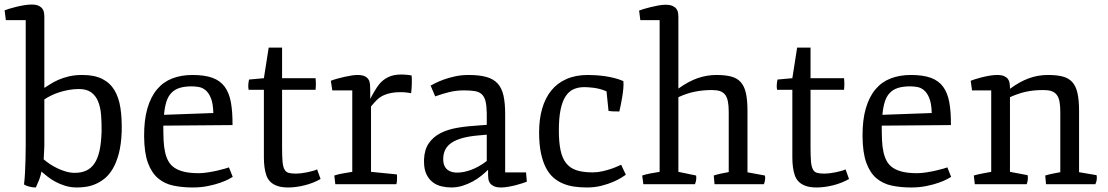

<svg xmlns="http://www.w3.org/2000/svg" viewBox="-28 -806 4846 840"><path d="M77.1 1Q80.1 -23.9 81.5 -52.5Q83 -81.1 83.7 -110.8Q84.5 -140.6 84.5 -170.9Q84.5 -201.2 84.5 -230V-717.8H-2.4L-7.8 -760.7Q-2 -763.2 12 -767.6Q25.9 -772 43 -776.1Q60.1 -780.3 77.9 -783.2Q95.7 -786.1 109.9 -786.1Q130.4 -786.1 141.6 -780.5Q152.8 -774.9 158.2 -766.8Q163.6 -758.8 164.8 -749.3Q166 -739.7 166 -732.4V-421.4Q177.7 -428.7 192.9 -438.5Q208 -448.2 228 -457Q248 -465.8 273.7 -471.9Q299.3 -478 332.5 -478Q385.3 -478 419.4 -460.7Q453.6 -443.4 472.9 -411.1Q492.2 -378.9 499 -333Q505.9 -287.1 504.4 -230Q502.4 -174.3 491.9 -134.5Q481.4 -94.7 465.3 -67.6Q449.2 -40.5 429 -24.4Q408.7 -8.3 387.7 0.2Q366.7 8.8 346.4 11.5Q326.2 14.2 309.6 14.2Q281.2 14.2 258.1 7.1Q234.9 0 215.6 -10.3Q196.3 -20.5 180.9 -32.7Q165.5 -44.9 153.3 -55.2Q149.9 -36.6 143.1 -19Q136.2 -1.5 128.9 14.2Q114.7 14.2 100.3 10.5Q85.9 6.8 77.1 1ZM163.1 -108.9Q174.3 -99.1 189.9 -88.6Q205.6 -78.1 223.4 -69.6Q241.2 -61 260.7 -55.4Q280.3 -49.8 298.8 -49.8Q328.1 -49.8 349.6 -59.8Q371.1 -69.8 385.5 -91.3Q399.9 -112.8 407.5 -147.2Q415 -181.6 416.5 -231Q417 -269 414.3 -302.7Q411.6 -336.4 401.4 -361.8Q391.1 -387.2 371.1 -401.9Q351.1 -416.5 317.4 -416.5Q294.9 -416.5 273.2 -412.6Q251.5 -408.7 232.2 -402.6Q212.9 -396.5 196 -388.2Q179.2 -379.9 166 -371.1V-169.4Q166 -161.1 165 -145Q164.1 -128.9 163.1 -108.9Z M602.5 -210Q602.1 -281.2 616.9 -332Q631.8 -382.8 659.2 -415.3Q686.5 -447.8 725.8 -462.9Q765.1 -478 814 -478Q867.2 -478 901.4 -465.6Q935.5 -453.1 955.1 -426.5Q974.6 -399.9 982.2 -358.4Q989.7 -316.9 989.3 -258.8L686.5 -256.3Q686.5 -221.7 687.7 -192.9Q689 -164.1 694.1 -140.9Q699.2 -117.7 709 -100.3Q718.8 -83 736.1 -71.5Q753.4 -60.1 779.1 -54.2Q804.7 -48.3 841.3 -48.3Q859.9 -48.3 881.6 -51.8Q903.3 -55.2 922.6 -59.6Q941.9 -64 955.8 -68.1Q969.7 -72.3 973.6 -73.7L990.2 -32.2Q986.8 -29.8 972.7 -22.2Q958.5 -14.6 935.8 -6.6Q913.1 1.5 882.3 7.8Q851.6 14.2 814.9 14.2Q769.5 14.2 730.7 6.1Q691.9 -2 663.6 -25.9Q635.3 -49.8 619.1 -93.8Q603 -137.7 602.5 -210ZM905.3 -311.5Q904.3 -353 894.8 -376.5Q885.3 -399.9 871.3 -411.4Q857.4 -422.9 841.3 -425.5Q825.2 -428.2 810.5 -428.2Q778.8 -428.2 757.1 -421.1Q735.4 -414.1 721.2 -398.9Q707 -383.8 699.7 -360.1Q692.4 -336.4 689.5 -303.7Z M1126.5 -413.1H1059.6Q1057.6 -425.3 1058.3 -435.5Q1059.1 -445.8 1061.5 -458L1126.5 -463.9L1147.5 -597.7H1206.1V-463.9H1352.5Q1355.5 -439 1352.5 -413.1H1206.1V-161.6Q1206.1 -123 1208 -100.1Q1210 -77.1 1216.3 -65.2Q1222.7 -53.2 1234.6 -49.8Q1246.6 -46.4 1267.1 -46.4Q1276.4 -46.4 1289.1 -47.9Q1301.8 -49.3 1314.7 -52Q1327.6 -54.7 1339.4 -57.9Q1351.1 -61 1359.4 -64.9L1374.5 -22.9Q1359.4 -14.2 1341.6 -7.1Q1323.7 0 1305.2 4.6Q1286.6 9.3 1268.3 11.7Q1250 14.2 1233.4 14.2Q1205.1 14.2 1186.3 7.8Q1167.5 1.5 1155.5 -10Q1143.6 -21.5 1137.7 -37.8Q1131.8 -54.2 1129.2 -74.2Q1126.5 -94.2 1126.5 -117.4Q1126.5 -140.6 1126.5 -166Z M1434.6 -38.1Q1453.1 -44.4 1473.9 -47.6Q1494.6 -50.8 1513.2 -54.2V-410.6H1425.8L1419.4 -452.6Q1430.2 -457 1445.8 -461.4Q1461.4 -465.8 1477.8 -469.5Q1494.1 -473.1 1509.5 -475.6Q1524.9 -478 1535.2 -478Q1555.7 -478 1567.1 -472.7Q1578.6 -467.3 1584.2 -458.3Q1589.8 -449.2 1590.8 -436.8Q1591.8 -424.3 1591.8 -410.6V-373Q1593.8 -377.4 1598.6 -386.2Q1603.5 -395 1609.1 -404.5Q1614.7 -414.1 1620.4 -422.9Q1626 -431.6 1629.9 -436Q1645.5 -456.1 1669.2 -468Q1692.9 -480 1727.5 -480Q1731 -480 1736.8 -479.7Q1742.7 -479.5 1749 -479Q1755.4 -478.5 1761.7 -477.8Q1768.1 -477.1 1772.9 -475.6Q1773.4 -469.7 1773.7 -460.4Q1773.9 -451.2 1773.7 -440.4Q1773.4 -429.7 1772.7 -418.7Q1772 -407.7 1770.5 -398.4Q1762.2 -399.9 1750 -401.4Q1737.8 -402.8 1722.2 -402.8Q1703.6 -402.8 1685.5 -399.7Q1667.5 -396.5 1652.8 -390.1Q1634.3 -382.3 1621.1 -369.1Q1607.9 -356 1595.2 -340.3V-54.2L1708 -43Q1709 -40.5 1709 -34.7Q1709 -28.8 1709 -25.4Q1709 -18.6 1708.3 -11Q1707.5 -3.4 1705.6 0H1439Z M1827.1 -108.9Q1829.1 -151.9 1848.1 -179.4Q1867.2 -207 1898.9 -223.4Q1930.7 -239.7 1973.9 -247.1Q2017.1 -254.4 2068.4 -257.3L2101.6 -259.8V-310.5Q2101.1 -343.3 2096.2 -363Q2091.3 -382.8 2079.8 -393.6Q2068.4 -404.3 2049.1 -407.5Q2029.8 -410.6 2001.5 -410.6Q1968.3 -410.6 1937.5 -403.1Q1906.7 -395.5 1876 -384.3L1856 -431.6Q1862.3 -435.1 1877.2 -442.6Q1892.1 -450.2 1913.6 -458Q1935.1 -465.8 1962.6 -471.9Q1990.2 -478 2022.5 -478Q2069.3 -478 2100.3 -469.2Q2131.3 -460.4 2149.4 -440.4Q2167.5 -420.4 2174.8 -387.7Q2182.1 -355 2182.1 -307.1V-51.8H2273.4L2276.9 -11.2Q2271 -8.8 2257.8 -4.4Q2244.6 0 2228.5 4.2Q2212.4 8.3 2195.3 11.2Q2178.2 14.2 2164.6 14.2Q2144 14.2 2132.6 8.5Q2121.1 2.9 2115.5 -5.1Q2109.9 -13.2 2108.6 -22.7Q2107.4 -32.2 2107.4 -39.6V-62.5H2106.4Q2094.7 -50.8 2077.9 -37.1Q2061 -23.4 2040.5 -12.2Q2020 -1 1996.1 6.6Q1972.2 14.2 1946.3 14.2Q1926.3 14.2 1905 9.5Q1883.8 4.9 1866.5 -7.8Q1849.1 -20.5 1838.1 -42.5Q1827.1 -64.5 1827.1 -99.1ZM1911.1 -109.9Q1911.1 -92.3 1916.3 -81.1Q1921.4 -69.8 1930.2 -63Q1939 -56.2 1950 -53.5Q1960.9 -50.8 1972.7 -50.8Q1984.9 -50.8 1999.5 -53.5Q2014.2 -56.2 2030.8 -62Q2047.4 -67.9 2065.2 -77.6Q2083 -87.4 2101.6 -101.6V-216.8L2063.5 -213.4Q1985.4 -206.5 1948.2 -181.9Q1911.1 -157.2 1911.1 -109.9Z M2330.6 -227.1Q2330.6 -284.7 2344 -331.1Q2357.4 -377.4 2384 -410.2Q2410.6 -442.9 2450.7 -460.4Q2490.7 -478 2543.9 -478Q2560.1 -478 2579.3 -476.8Q2598.6 -475.6 2618.9 -472.7Q2639.2 -469.7 2659.7 -464.6Q2680.2 -459.5 2699.2 -451.2Q2700.7 -437 2699 -418.5Q2697.3 -399.9 2694.1 -380.9Q2690.9 -361.8 2687.5 -345Q2684.1 -328.1 2681.6 -318.4Q2667.5 -318.4 2657.7 -318.6Q2647.9 -318.8 2634.3 -320.8L2625.5 -406.2Q2611.8 -412.6 2596.7 -416.5Q2581.5 -420.4 2567.9 -422.1Q2554.2 -423.8 2543.5 -424.3Q2532.7 -424.8 2527.8 -424.8Q2501.5 -424.8 2480.7 -415.3Q2460 -405.8 2445.8 -383.5Q2431.6 -361.3 2424.3 -325Q2417 -288.6 2417 -235.4Q2417 -183.1 2424.6 -147.9Q2432.1 -112.8 2449.2 -91.6Q2466.3 -70.3 2494.6 -61Q2522.9 -51.8 2564.9 -51.8Q2586.9 -51.8 2608.6 -56.9Q2630.4 -62 2647.9 -68.1Q2665.5 -74.2 2676.8 -79.6Q2688 -85 2689.5 -85.4L2710 -41.5Q2706.1 -38.6 2691.9 -29.5Q2677.7 -20.5 2655.5 -10.7Q2633.3 -1 2603.8 6.6Q2574.2 14.2 2539.6 14.2Q2512.7 14.2 2486.6 10.7Q2460.4 7.3 2437.3 -2Q2414.1 -11.2 2394.5 -27.8Q2375 -44.4 2360.8 -71.3Q2346.7 -98.1 2338.6 -136.5Q2330.6 -174.8 2330.6 -227.1Z M2781.7 -38.1Q2795.9 -43 2815.7 -46.9Q2835.4 -50.8 2857.9 -54.2V-717.8H2773.4L2768.1 -759.8Q2773.9 -762.2 2787.6 -766.4Q2801.3 -770.5 2817.9 -774.7Q2834.5 -778.8 2851.8 -782Q2869.1 -785.2 2883.3 -785.2Q2903.8 -785.2 2915 -779.8Q2926.3 -774.4 2931.9 -766.4Q2937.5 -758.3 2938.7 -749Q2939.9 -739.7 2939.9 -732.4V-418.5Q2984.9 -450.7 3025.1 -464.4Q3065.4 -478 3106 -478Q3144.5 -478 3170.7 -471.2Q3196.8 -464.4 3212.6 -446.8Q3228.5 -429.2 3235.4 -398.7Q3242.2 -368.2 3242.2 -320.8V-52.2L3318.4 -38.1Q3320.8 -30.3 3319.1 -19Q3317.4 -7.8 3314 0H3098.1L3094.7 -38.1Q3107.4 -42.5 3125.5 -46.4Q3143.6 -50.3 3160.2 -53.2V-315.9Q3160.2 -343.8 3156.5 -362.3Q3152.8 -380.9 3144.3 -391.8Q3135.7 -402.8 3121.6 -407.5Q3107.4 -412.1 3086.4 -412.1Q3048.3 -412.1 3012.5 -405Q2976.6 -397.9 2939.9 -380.9V-54.2L3017.6 -38.1Q3019 -29.3 3017.6 -18.6Q3016.1 -7.8 3012.2 0H2786.6Z M3438.5 -413.1H3371.6Q3369.6 -425.3 3370.4 -435.5Q3371.1 -445.8 3373.5 -458L3438.5 -463.9L3459.5 -597.7H3518.1V-463.9H3664.6Q3667.5 -439 3664.6 -413.1H3518.1V-161.6Q3518.1 -123 3520 -100.1Q3522 -77.1 3528.3 -65.2Q3534.7 -53.2 3546.6 -49.8Q3558.6 -46.4 3579.1 -46.4Q3588.4 -46.4 3601.1 -47.9Q3613.8 -49.3 3626.7 -52Q3639.6 -54.7 3651.4 -57.9Q3663.1 -61 3671.4 -64.9L3686.5 -22.9Q3671.4 -14.2 3653.6 -7.1Q3635.7 0 3617.2 4.6Q3598.6 9.3 3580.3 11.7Q3562 14.2 3545.4 14.2Q3517.1 14.2 3498.3 7.8Q3479.5 1.5 3467.5 -10Q3455.6 -21.5 3449.7 -37.8Q3443.8 -54.2 3441.2 -74.2Q3438.5 -94.2 3438.5 -117.4Q3438.5 -140.6 3438.5 -166Z M3745.6 -210Q3745.1 -281.2 3760 -332Q3774.9 -382.8 3802.2 -415.3Q3829.6 -447.8 3868.9 -462.9Q3908.2 -478 3957 -478Q4010.3 -478 4044.4 -465.6Q4078.6 -453.1 4098.1 -426.5Q4117.7 -399.9 4125.2 -358.4Q4132.8 -316.9 4132.3 -258.8L3829.6 -256.3Q3829.6 -221.7 3830.8 -192.9Q3832 -164.1 3837.2 -140.9Q3842.3 -117.7 3852.1 -100.3Q3861.8 -83 3879.2 -71.5Q3896.5 -60.1 3922.1 -54.2Q3947.8 -48.3 3984.4 -48.3Q4002.9 -48.3 4024.7 -51.8Q4046.4 -55.2 4065.7 -59.6Q4085 -64 4098.9 -68.1Q4112.8 -72.3 4116.7 -73.7L4133.3 -32.2Q4129.9 -29.8 4115.7 -22.2Q4101.6 -14.6 4078.9 -6.6Q4056.2 1.5 4025.4 7.8Q3994.6 14.2 3958 14.2Q3912.6 14.2 3873.8 6.1Q3835 -2 3806.6 -25.9Q3778.3 -49.8 3762.2 -93.8Q3746.1 -137.7 3745.6 -210ZM4048.3 -311.5Q4047.4 -353 4037.8 -376.5Q4028.3 -399.9 4014.4 -411.4Q4000.5 -422.9 3984.4 -425.5Q3968.3 -428.2 3953.6 -428.2Q3921.9 -428.2 3900.1 -421.1Q3878.4 -414.1 3864.3 -398.9Q3850.1 -383.8 3842.8 -360.1Q3835.4 -336.4 3832.5 -303.7Z M4232.4 -38.1Q4250.5 -43.5 4270.8 -47.1Q4291 -50.8 4308.6 -54.2V-410.6H4224.6L4218.8 -452.6Q4224.6 -455.1 4238 -459.5Q4251.5 -463.9 4268.3 -468Q4285.2 -472.2 4302.5 -475.1Q4319.8 -478 4334 -478Q4354.5 -478 4365.7 -472.7Q4377 -467.3 4382.3 -459.5Q4387.7 -451.7 4388.9 -442.4Q4390.1 -433.1 4390.6 -425.8V-417.5Q4432.1 -448.2 4472.2 -463.1Q4512.2 -478 4556.6 -478Q4595.2 -478 4621.3 -471.2Q4647.5 -464.4 4663.3 -446.8Q4679.2 -429.2 4686 -398.7Q4692.9 -368.2 4692.9 -320.8V-52.7L4769.5 -39.6Q4770.5 -36.6 4770.5 -32.7Q4770.5 -28.8 4770.5 -25.4Q4770.5 -18.6 4768.3 -11Q4766.1 -3.4 4764.2 0H4548.3L4544.9 -38.1Q4562.5 -43.5 4578.1 -46.4Q4593.8 -49.3 4610.8 -52.7V-315.9Q4610.8 -343.8 4607.2 -362.3Q4603.5 -380.9 4594.7 -391.8Q4585.9 -402.8 4571.8 -407.5Q4557.6 -412.1 4537.1 -412.1Q4515.1 -412.1 4495.8 -410.2Q4476.6 -408.2 4459 -404.3Q4441.4 -400.4 4424.8 -394.5Q4408.2 -388.7 4390.6 -380.9V-54.2L4467.8 -39.6Q4468.8 -36.6 4468.8 -32.7Q4468.8 -28.8 4468.8 -25.4Q4468.8 -18.6 4467 -11Q4465.3 -3.4 4463.4 0H4236.8Z"/></svg>

Font: Fjord
Style: One
Weight: 400
Designer: Viktoriya Grabowska
Foundry: Viktoriya Grabowska
Version: Version 1.002